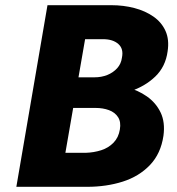

<svg xmlns="http://www.w3.org/2000/svg" viewBox="-20 -720 684 740"><path d="M225 -349H359Q424 -349 481.5 -368Q539 -387 578.5 -425Q618 -463 626 -522Q633 -567 618 -600.5Q603 -634 571.5 -656Q540 -678 498 -689Q456 -700 409 -700H163L43 0H316Q390 0 453 -20Q516 -40 558 -84Q600 -128 610 -197Q617 -249 599 -286.5Q581 -324 546 -348.5Q511 -373 466 -384.5Q421 -396 374 -396H234L217 -304H348Q377 -304 400 -295.5Q423 -287 435 -268.5Q447 -250 442 -221Q437 -190 417.5 -170Q398 -150 370 -141Q342 -132 310 -131H232L308 -569H377Q415 -569 436 -550.5Q457 -532 450 -498Q447 -474 431.5 -457Q416 -440 393.5 -431Q371 -422 344 -422H238Z"/></svg>

Font: Jost
Style: Bold Italic
Weight: 700
Italic angle: -5°
Version: Version 3.710